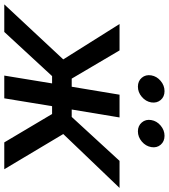

<svg xmlns="http://www.w3.org/2000/svg" viewBox="13 -824 790 898"><g transform="rotate(90 408.0 -375.0)"><path d="M-20.5 0 236.8 -275.9 71.3 -539.1H194.8L326.7 -315.4H364.7L401.9 -539.1H508.3L471.2 -315.4H505.9L711.4 -539.1H837.9L585.9 -275.9L750.5 0H625L492.2 -223.6H455.6L418.9 0H312.5L349.1 -223.6H314.9L108.4 0ZM573.2 -625Q547.4 -625 531.7 -643.3Q516.1 -661.6 520.5 -687.5Q524.9 -713.4 546.4 -731.4Q567.9 -749.5 594.2 -749.5Q620.6 -749.5 636 -731.4Q651.4 -713.4 647 -687.5Q642.6 -661.6 621.1 -643.3Q599.6 -625 573.2 -625ZM364.3 -625Q337.9 -625 322.5 -643.3Q307.1 -661.6 311.5 -687.5Q315.9 -713.4 337.4 -731.4Q358.9 -749.5 385.3 -749.5Q411.6 -749.5 426.8 -731.4Q441.9 -713.4 438 -687.5Q433.6 -661.6 412.1 -643.3Q390.6 -625 364.3 -625Z"/></g></svg>

Font: Inter 18pt Medium
Style: Italic
Weight: 500
Italic angle: -9.3988°
Designer: Rasmus Andersson
Foundry: rsms
Version: Version 4.001;git-66647c0bb